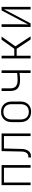

<svg xmlns="http://www.w3.org/2000/svg" viewBox="1495 -2095 610 3640"><g transform="rotate(-90 1800.0 -275.0)"><path d="M110 0V-550H490V0H440V-505H160V0Z M635 7V-43H660Q698 -43 722 -77.5Q746 -112 747 -167L755 -550H1090V0H1040V-505H805L796 -167Q794 -88 758 -40.5Q722 7 660 7Z M1500 10Q1412 10 1358.5 -44.5Q1305 -99 1305 -190V-360Q1305 -451 1358.5 -505.5Q1412 -560 1500 -560Q1589 -560 1642 -505.5Q1695 -451 1695 -360V-190Q1695 -99 1642 -44.5Q1589 10 1500 10ZM1500 -34Q1569 -34 1607 -75Q1645 -116 1645 -190V-360Q1645 -434 1606.5 -475Q1568 -516 1500 -516Q1432 -516 1393.5 -475Q1355 -434 1355 -360V-190Q1355 -116 1393 -75Q1431 -34 1500 -34Z M2236 0 2237 -210Q2215 -206 2178.5 -203Q2142 -200 2105 -200Q1995 -200 1945 -244.5Q1895 -289 1895 -386V-550H1945V-386Q1945 -313 1983.5 -279.5Q2022 -246 2107 -246Q2142 -246 2178 -249Q2214 -252 2236 -256V-550H2286V0Z M2513 0V-550H2563V-309H2695L2867 -550H2927L2742 -289L2931 0H2871L2695 -264H2563V0Z M3110 0V-550H3160V-200Q3160 -162 3159 -117.5Q3158 -73 3156 -45L3422 -550H3490V0H3440V-350Q3440 -388 3441.5 -432.5Q3443 -477 3444 -505L3177 0Z"/></g></svg>

Font: NKDuy Mono Thin
Style: Regular
Weight: 100
Monospace: yes
Designer: NKDuy
Foundry: NKDuy
Version: Version 2.251; ttfautohint (v1.8.4.7-5d5b)